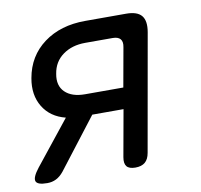

<svg xmlns="http://www.w3.org/2000/svg" viewBox="-67 -621 734 702"><g transform="rotate(-10 300.0 -270.0)"><path d="M54 10Q17 10 12 -4.5Q7 -19 32 -51L162 -214Q106 -228 79 -272.5Q52 -317 63 -378Q77 -458 139 -504Q201 -550 293 -550H445Q486 -550 502 -530.5Q518 -511 511 -470L434 -35Q430 -12 417 -1Q404 10 381 10Q358 10 349 -1Q340 -12 344 -35L375 -208H259L115 -21Q102 -5 87 2.5Q72 10 54 10ZM414 -431Q418 -451 409.5 -461Q401 -471 381 -471H279Q230 -471 196 -446.5Q162 -422 155 -378Q147 -335 172 -310.5Q197 -286 246 -286H388Z"/></g></svg>

Font: Maple Mono Normal NL
Style: Italic
Weight: 400
Italic angle: -10°
Monospace: yes
Designer: subframe7536
Version: Version 7.000